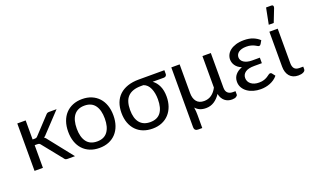

<svg xmlns="http://www.w3.org/2000/svg" viewBox="-93 -1250 3149 1927"><g transform="rotate(-20 1481.0 -287.0)"><path d="M160 -506.5V-303H183Q193 -303 199.8 -305.8Q206.5 -308.5 214 -317L374 -488.5Q381 -497 388.8 -501.8Q396.5 -506.5 409.5 -506.5H490L303.5 -308Q290 -291 274.5 -281.5Q283.5 -275.5 290.8 -267.8Q298 -260 304.5 -250L502.5 0H423Q411.5 0 403.2 -3.8Q395 -7.5 389 -17.5L222.5 -225Q215 -235.5 207.8 -238.8Q200.5 -242 185.5 -242H160V0H70.5V-506.5Z M764 -514.5Q819.5 -514.5 864 -496Q908.5 -477.5 940 -443.5Q971.5 -409.5 988.2 -361.2Q1005 -313 1005 -253.5Q1005 -193.5 988.2 -145.5Q971.5 -97.5 940 -63.5Q908.5 -29.5 864 -11.2Q819.5 7 764 7Q708 7 663.2 -11.2Q618.5 -29.5 587 -63.5Q555.5 -97.5 538.8 -145.5Q522 -193.5 522 -253.5Q522 -313 538.8 -361.2Q555.5 -409.5 587 -443.5Q618.5 -477.5 663.2 -496Q708 -514.5 764 -514.5ZM764 -62.5Q839 -62.5 876 -112.8Q913 -163 913 -253Q913 -343.5 876 -394Q839 -444.5 764 -444.5Q726 -444.5 697.8 -431.5Q669.5 -418.5 650.8 -394Q632 -369.5 622.8 -333.8Q613.5 -298 613.5 -253Q613.5 -163 650.8 -112.8Q688 -62.5 764 -62.5Z M1366 -435Q1316.5 -435 1281.2 -422.5Q1246 -410 1223.5 -386Q1201 -362 1190.8 -326.8Q1180.5 -291.5 1180.5 -246Q1180.5 -156 1219.2 -109.2Q1258 -62.5 1331 -62.5Q1406.5 -62.5 1443.2 -111.2Q1480 -160 1480 -252Q1480 -285 1474.5 -315Q1469 -345 1458.2 -369.2Q1447.5 -393.5 1430.8 -410.5Q1414 -427.5 1391.5 -435ZM1640.5 -504V-462Q1640.5 -457.5 1638.5 -452.8Q1636.5 -448 1632.8 -444Q1629 -440 1623.5 -437.5Q1618 -435 1611 -435H1490.5Q1529 -407 1550.2 -360.5Q1571.5 -314 1571.5 -248.5Q1571.5 -192 1555 -145.2Q1538.5 -98.5 1507.5 -64.5Q1476.5 -30.5 1432 -11.8Q1387.5 7 1331.5 7Q1277 7 1232.2 -10.2Q1187.5 -27.5 1155.8 -60.5Q1124 -93.5 1106.5 -140.8Q1089 -188 1089 -248Q1089 -307.5 1107 -355Q1125 -402.5 1160.2 -435.5Q1195.5 -468.5 1247.2 -486.2Q1299 -504 1366 -504Z M2239.5 -62V-26Q2239.5 -14.5 2223.8 -4.8Q2208 5 2179.5 5Q2158.5 5 2139.2 -1Q2120 -7 2104.2 -19.8Q2088.5 -32.5 2077 -51.8Q2065.5 -71 2060.5 -97.5Q2030.5 -52.5 1992 -27.8Q1953.5 -3 1905.5 -3Q1868 -3 1840.2 -15Q1812.5 -27 1793.5 -49.5Q1797 -28.5 1798.2 -7.2Q1799.5 14 1799.5 32V171.5H1755Q1736 171.5 1725.8 161.5Q1715.5 151.5 1715.5 133.5V-506.5H1804.5V-200Q1804.5 -143 1831 -109.8Q1857.5 -76.5 1911 -76.5Q1956.5 -76.5 1990.8 -101Q2025 -125.5 2048 -170V-506.5H2137.5V-137Q2137.5 -98 2157.5 -80Q2177.5 -62 2210.5 -62Z M2669 -71Q2652.5 -50.5 2631.5 -36Q2610.5 -21.5 2586.8 -12Q2563 -2.5 2537.5 2Q2512 6.5 2487 6.5Q2445.5 6.5 2409 -4Q2372.5 -14.5 2344.8 -34.2Q2317 -54 2301 -82Q2285 -110 2285 -145Q2285 -188.5 2311 -219.2Q2337 -250 2382 -266Q2358.5 -275 2342.2 -288Q2326 -301 2316 -316Q2306 -331 2301.2 -347.2Q2296.5 -363.5 2296.5 -379Q2296.5 -405.5 2308.8 -430Q2321 -454.5 2345.5 -473.2Q2370 -492 2406.5 -503.2Q2443 -514.5 2492 -514.5Q2548 -514.5 2588.8 -498Q2629.5 -481.5 2657.5 -454.5L2637.5 -420Q2632 -412 2627.8 -409.5Q2623.5 -407 2617 -407Q2610.5 -407 2601.5 -413Q2592.5 -419 2578.2 -426Q2564 -433 2543.2 -439Q2522.5 -445 2493 -445Q2465 -445 2444.5 -439.2Q2424 -433.5 2410.2 -423.2Q2396.5 -413 2389.8 -399.5Q2383 -386 2383 -371Q2383 -354.5 2391 -340.5Q2399 -326.5 2414.5 -316.2Q2430 -306 2452 -300.2Q2474 -294.5 2502 -294.5H2584V-235.5H2502Q2438 -235.5 2406.8 -212.8Q2375.5 -190 2375.5 -152.5Q2375.5 -133 2383.5 -116.5Q2391.5 -100 2406.8 -87.8Q2422 -75.5 2443.5 -68.8Q2465 -62 2492 -62Q2525 -62 2547 -69.8Q2569 -77.5 2583.8 -87Q2598.5 -96.5 2608.2 -104.2Q2618 -112 2627 -112Q2638 -112 2644 -103.5Z M2763 -506.5H2852V-138.5Q2852 -100.5 2868.5 -80.8Q2885 -61 2921.5 -61H2962.5V-33Q2962.5 -23.5 2956.5 -16.2Q2950.5 -9 2940.2 -4Q2930 1 2916.5 3.5Q2903 6 2887.5 6Q2857 6 2833.8 -4Q2810.5 -14 2794.8 -32.5Q2779 -51 2771 -76.8Q2763 -102.5 2763 -133.5ZM2781 -574 2815 -746.5H2870.5Q2884 -746.5 2889 -737.8Q2894 -729 2889 -714.5L2834 -574Z"/></g></svg>

Font: Lato
Style: Regular
Weight: 400
Designer: Lukasz Dziedzic with Adam Twardoch and Botio Nikoltchev
Foundry: tyPoland Lukasz Dziedzic
Version: Version 2.015; 2015-08-06; http://www.latofonts.com/